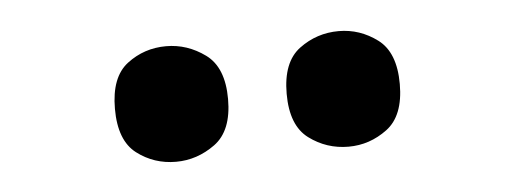

<svg xmlns="http://www.w3.org/2000/svg" viewBox="-27 -806 631 235"><g transform="rotate(-5 288.5 -688.0)"><path d="M394 -617Q367 -617 345.5 -633Q324 -649 324 -688Q324 -727 345.5 -743Q367 -759 394 -759Q420 -759 441.5 -743Q463 -727 463 -688Q463 -649 441.5 -633Q420 -617 394 -617ZM182 -617Q155 -617 134 -633Q113 -649 113 -688Q113 -727 134 -743Q155 -759 182 -759Q208 -759 230 -743Q252 -727 252 -688Q252 -649 230 -633Q208 -617 182 -617Z"/></g></svg>

Font: Noto Serif Georgian ExtraBold
Style: Regular
Weight: 800
Designer: Monotype Design Team, Akaki Razmadze
Foundry: Google LLC
Version: Version 2.003; ttfautohint (v1.8.4.7-5d5b)